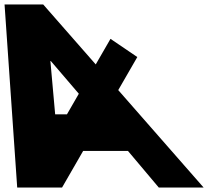

<svg xmlns="http://www.w3.org/2000/svg" viewBox="-20 -845 995 865"><path d="M335.1 -422.7 281.7 -330H228.5L207 -570H209ZM512.7 -439.1 598.6 -588 477.8 -670 411.3 -554.8 174.5 -825H0.5L57.5 0H259.5L354.6 -165H556.5L695.5 0H897.5Z"/></svg>

Font: Hussar
Style: BdOpOblFive
Weight: 700
Foundry: Cannot Into Space Fonts
Version: Version 2.00